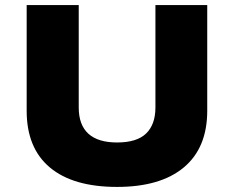

<svg xmlns="http://www.w3.org/2000/svg" viewBox="-20 -725 921 756"><path d="M441 11Q268 11 176.5 -65.5Q85 -142 85 -289V-705H290V-302Q290 -233 328 -198.5Q366 -164 441 -164Q519 -164 555.5 -199.5Q592 -235 592 -302V-705H796V-289Q796 -143 704 -66Q612 11 441 11Z"/></svg>

Font: Nunito Sans 7pt SemiExpanded Black
Style: Regular
Weight: 900
Width: 6
Designer: Vernon Adams
Foundry: Vernon Adams
Version: Version 3.101;gftools[0.9.27]